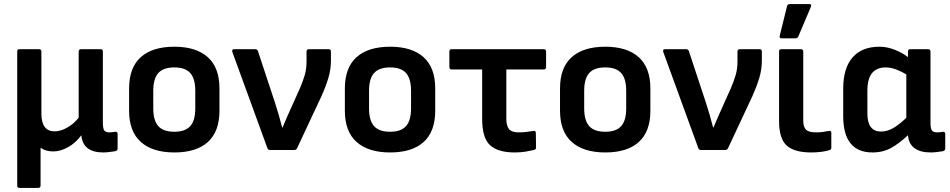

<svg xmlns="http://www.w3.org/2000/svg" viewBox="-20 -732 4635 937"><path d="M75 185Q64 185 64 173V-480Q64 -492 75 -492H170Q182 -492 182 -480V-179Q182 -134 198.5 -112.5Q215 -91 246 -91Q276 -91 308.5 -109.5Q341 -128 364 -158V-480Q364 -492 376 -492H471Q482 -492 482 -480V-135Q482 -104 489 -95Q496 -86 515 -86Q522 -86 529 -87Q536 -88 543 -89Q554 -89 554 -78V-7Q554 3 542 6Q529 8 513 10Q497 12 484 12Q385 12 377 -71V-72Q350 -35 312.5 -14Q275 7 240 7Q202 7 178 -11V173Q178 185 167 185Z M831 12Q725 12 667.5 -39Q610 -90 610 -192V-300Q610 -402 667 -453Q724 -504 831 -504Q937 -504 994 -453Q1051 -402 1051 -300V-192Q1051 -90 994.5 -39Q938 12 831 12ZM831 -89Q884 -89 908.5 -116.5Q933 -144 933 -203V-289Q933 -348 908.5 -375.5Q884 -403 831 -403Q777 -403 752.5 -375.5Q728 -348 728 -289V-203Q728 -144 752.5 -116.5Q777 -89 831 -89Z M1298 0Q1288 0 1285 -9L1114 -478Q1110 -492 1123 -492H1225Q1236 -492 1239 -482L1321 -234Q1331 -204 1340 -172.5Q1349 -141 1357 -110H1359Q1370 -136 1381 -161.5Q1392 -187 1404 -213L1444 -302Q1458 -335 1467 -365Q1476 -395 1476 -432V-480Q1476 -492 1488 -492H1584Q1595 -492 1595 -480V-437Q1595 -393 1582.5 -351.5Q1570 -310 1549 -263L1430 -9Q1426 0 1416 0Z M1884 12Q1778 12 1720.5 -39Q1663 -90 1663 -192V-300Q1663 -402 1720 -453Q1777 -504 1884 -504Q1990 -504 2047 -453Q2104 -402 2104 -300V-192Q2104 -90 2047.5 -39Q1991 12 1884 12ZM1884 -89Q1937 -89 1961.5 -116.5Q1986 -144 1986 -203V-289Q1986 -348 1961.5 -375.5Q1937 -403 1884 -403Q1830 -403 1805.5 -375.5Q1781 -348 1781 -289V-203Q1781 -144 1805.5 -116.5Q1830 -89 1884 -89Z M2492 12Q2410 12 2371.5 -23.5Q2333 -59 2333 -152V-393H2184Q2173 -393 2173 -405V-480Q2173 -492 2184 -492H2634Q2645 -492 2645 -480V-405Q2645 -393 2634 -393H2451V-153Q2451 -117 2464.5 -101.5Q2478 -86 2511 -86Q2532 -86 2550.5 -88.5Q2569 -91 2583 -93Q2595 -95 2595 -83L2596 -13Q2596 -2 2586 0Q2569 4 2545 8Q2521 12 2492 12Z M2934 12Q2828 12 2770.5 -39Q2713 -90 2713 -192V-300Q2713 -402 2770 -453Q2827 -504 2934 -504Q3040 -504 3097 -453Q3154 -402 3154 -300V-192Q3154 -90 3097.5 -39Q3041 12 2934 12ZM2934 -89Q2987 -89 3011.5 -116.5Q3036 -144 3036 -203V-289Q3036 -348 3011.5 -375.5Q2987 -403 2934 -403Q2880 -403 2855.5 -375.5Q2831 -348 2831 -289V-203Q2831 -144 2855.5 -116.5Q2880 -89 2934 -89Z M3401 0Q3391 0 3388 -9L3217 -478Q3213 -492 3226 -492H3328Q3339 -492 3342 -482L3424 -234Q3434 -204 3443 -172.5Q3452 -141 3460 -110H3462Q3473 -136 3484 -161.5Q3495 -187 3507 -213L3547 -302Q3561 -335 3570 -365Q3579 -395 3579 -432V-480Q3579 -492 3591 -492H3687Q3698 -492 3698 -480V-437Q3698 -393 3685.5 -351.5Q3673 -310 3652 -263L3533 -9Q3529 0 3519 0Z M3939 12Q3857 12 3819.5 -21.5Q3782 -55 3782 -141V-480Q3782 -492 3793 -492H3888Q3900 -492 3900 -480V-144Q3900 -112 3913.5 -99Q3927 -86 3963 -86Q3980 -86 3995 -88Q4010 -90 4025 -93Q4037 -95 4037 -83V-11Q4037 -2 4027 1Q4011 6 3988 9Q3965 12 3939 12ZM3794 -545Q3783 -545 3785 -557L3821 -702Q3823 -712 3834 -712H3930Q3943 -712 3937 -698L3876 -554Q3872 -545 3863 -545Z M4238 12Q4095 12 4095 -166V-299Q4095 -399 4140.5 -451.5Q4186 -504 4272 -504Q4309 -504 4347 -489Q4385 -474 4411 -453V-480Q4411 -492 4423 -492H4509Q4521 -492 4521 -480V-135Q4521 -104 4528 -95Q4535 -86 4554 -86Q4561 -86 4568 -87Q4575 -88 4582 -89Q4593 -89 4593 -78V-7Q4593 3 4581 6Q4568 8 4552 10Q4536 12 4522 12Q4472 12 4443.5 -8.5Q4415 -29 4411 -72Q4371 -34 4330.5 -11Q4290 12 4238 12ZM4213 -178Q4213 -90 4280 -90Q4308 -90 4336.5 -105.5Q4365 -121 4403 -157V-369Q4378 -384 4352 -393.5Q4326 -403 4303 -403Q4213 -403 4213 -290Z"/></svg>

Font: Sofia Sans
Style: Bold
Weight: 700
Designer: Botio Nikoltchev, Ani Petrova
Foundry: lettersoup
Version: Version 4.100; ttfautohint (v1.8.4.7-5d5b)